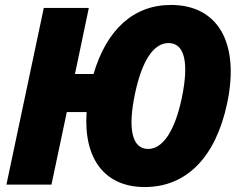

<svg xmlns="http://www.w3.org/2000/svg" viewBox="-20 -746 963 776"><path d="M6 0H188L250 -293H330C317 -103 404 10 565 10C735 10 852 -112 898 -328C950 -574 860 -726 671 -726C519 -726 411 -626 358 -447H283L339 -714H157ZM579 -144C514 -144 495 -224 526 -369C554 -501 601 -572 661 -572C725 -572 745 -496 715 -351C687 -217 638 -144 579 -144Z"/></svg>

Font: Noto Sans SemiCondensed Black
Style: Italic
Weight: 900
Width: 4
Italic angle: -12°
Designer: Monotype Design Team
Foundry: Monotype Imaging Inc.
Version: Version 2.013